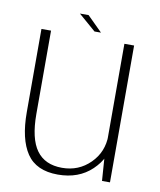

<svg xmlns="http://www.w3.org/2000/svg" viewBox="-79 -749 681 818"><g transform="rotate(10 261.0 -340.0)"><path d="M417 0H451.5V-592H409.5V-105ZM92 -593H50.5V-233Q50.5 -116.5 91.8 -55.2Q133 6 226.5 6Q316.5 6 373.2 -48.2Q430 -102.5 430 -170L410 -196Q410 -124 360.5 -74.8Q311 -25.5 239 -25.5Q165 -25.5 128.5 -75.8Q92 -126 92 -233ZM275 -621.5H303L238 -686H200.5Z"/></g></svg>

Font: Anybody UltraCondensed Thin ExtraLight
Style: Regular
Weight: 250
Version: Version 1.111